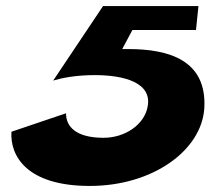

<svg xmlns="http://www.w3.org/2000/svg" viewBox="-20 -597 695 634"><path d="M17.8 -162C12.7 -83 67.4 17 276.4 17C485.4 17 645.5 -101 654.6 -239C664.1 -399 536.6 -435 403.6 -435H383.6L417.2 -498H627.2L635.3 -577H320.3L155.7 -331C181.9 -339 229.4 -349 292.4 -349C390.4 -349 483.6 -324 467.3 -244C456.5 -186 393.7 -142 321.7 -142C229.7 -142 197.5 -180 198.1 -223Z"/></svg>

Font: Hussar Milosc
Style: Obl
Weight: 700
Foundry: Cannot Into Space Fonts
Version: Version 1.02